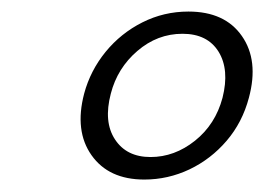

<svg xmlns="http://www.w3.org/2000/svg" viewBox="-20 -732 446 324"><path d="M298 -712.5Q359.5 -712.5 388.2 -671.2Q417 -630 400 -567Q389 -525.5 362.5 -494.5Q336 -463.5 299.8 -446.2Q263.5 -429 223.5 -429Q163.5 -429 134.5 -470Q105.5 -511 122 -574Q132.5 -613 158.2 -644.5Q184 -676 220.2 -694.2Q256.5 -712.5 298 -712.5ZM288 -675Q245.5 -675 211.8 -646Q178 -617 167 -574Q154.5 -526.5 174 -496.8Q193.5 -467 234 -467Q274.5 -467 309 -494.5Q343.5 -522 355.5 -567Q367.5 -614.5 348.8 -644.8Q330 -675 288 -675Z"/></svg>

Font: Fraunces 72pt S050
Style: Italic
Weight: 400
Italic angle: -16°
Version: Version 1.000; ttfautohint (v1.8.3)